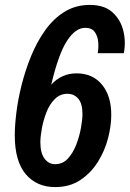

<svg xmlns="http://www.w3.org/2000/svg" viewBox="-20 -750 527 780"><path d="M204 10Q129 10 84.5 -42.5Q40 -95 40 -201Q40 -239 46.5 -292.5Q53 -346 68 -405.5Q83 -465 106.5 -522.5Q130 -580 163.5 -627Q197 -674 242 -702Q287 -730 345 -730Q404 -730 437 -700Q470 -670 481 -625Q492 -580 483 -534H377Q381 -555 379 -579Q377 -603 365 -620Q353 -637 326 -637Q287 -637 252.5 -584.5Q218 -532 188 -406Q230 -452 291 -452Q356 -452 394 -406.5Q432 -361 432 -283Q432 -239 419 -188.5Q406 -138 378 -93Q350 -48 307 -19Q264 10 204 10ZM204 -83Q235 -83 256 -106Q277 -129 290 -163Q303 -197 309 -231Q315 -265 315 -287Q315 -329 298 -349Q281 -369 254 -369Q224 -369 202.5 -347.5Q181 -326 168.5 -293.5Q156 -261 150 -228Q144 -195 144 -172Q144 -128 161 -105.5Q178 -83 204 -83Z"/></svg>

Font: Instrument Sans Condensed SemiBold Italic
Style: Regular
Weight: 600
Width: 3
Italic angle: -13°
Designer: Rodrigo Fuenzalida
Foundry: fragTYPE
Version: Version 1.000; ttfautohint (v1.8.4.7-5d5b);gftools[0.9.28]